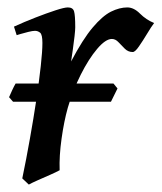

<svg xmlns="http://www.w3.org/2000/svg" viewBox="-20 -477 435 517"><path d="M395 -415Q387.2 -404.8 376 -386Q364.7 -367.2 354.2 -352.1Q343.8 -336.9 337.4 -336.9Q325.2 -336.9 316.2 -345.7Q307.1 -354.5 299.1 -363.3Q291 -372.1 281.2 -372.1Q264.2 -372.1 241.5 -345.2Q218.8 -318.4 197.5 -276.1Q176.3 -233.9 162.6 -187Q152.3 -150.4 145.8 -103.8Q139.2 -57.1 140.6 -18.6Q131.8 -13.7 115 -6.3Q98.1 1 81.8 8.3Q65.4 15.6 57.6 20L40 3.4Q50.8 -48.3 60.5 -103.3Q70.3 -158.2 77.9 -208.7Q85.4 -259.3 89.8 -299.3Q94.2 -339.4 94.2 -361.3Q94.2 -383.8 88.1 -388.9Q82 -394 74.2 -394Q67.9 -394 56.2 -391.1Q44.4 -388.2 34.7 -385.3Q24.9 -382.3 24.9 -382.3L17.6 -405.3Q45.4 -418 75.4 -429.7Q105.5 -441.4 129.4 -449.2Q153.3 -457 162.6 -457Q176.3 -457 179.4 -446.5Q182.6 -436 182.6 -403.3Q182.6 -396.5 180.7 -379.2Q178.7 -361.8 176 -342.8Q173.3 -323.7 171.4 -311.5Q203.1 -371.6 229.5 -402.8Q255.9 -434.1 278.8 -445.6Q301.8 -457 322.8 -457Q340.3 -457 356.9 -440.4Q373.5 -423.8 395 -415ZM296.4 -238.8 278.8 -203.1H15.1L4.4 -215.3Q7.8 -223.1 12.7 -233.9Q17.6 -244.6 22 -252H285.6Z"/></svg>

Font: Gentium Book Plus
Style: Italic
Weight: 400
Italic angle: -8°
Designer: Victor Gaultney, Annie Olsen, Iska Routamaa, Becca Hirsbrunner
Foundry: SIL International
Version: Version 6.101